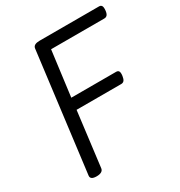

<svg xmlns="http://www.w3.org/2000/svg" viewBox="-203 -1015 1095 1169"><g transform="rotate(-30 344.0 -430.5)"><path d="M136 14Q92 14 95 -14L200 -848Q202 -862 214 -868.5Q226 -875 248 -875H665Q678 -875 683.5 -866Q689 -857 687 -835Q685 -814 677.5 -804.5Q670 -795 656 -795H282L241 -478H556Q570 -478 575 -468.5Q580 -459 577 -437Q574 -416 566.5 -407Q559 -398 546 -398H232L184 -14Q182 0 169.5 7Q157 14 136 14Z"/></g></svg>

Font: Playwrite GB J
Style: Italic
Weight: 400
Italic angle: -7.01216°
Designer: Veronika Burian, José Scaglione
Foundry: TypeTogether
Version: Version 1.002